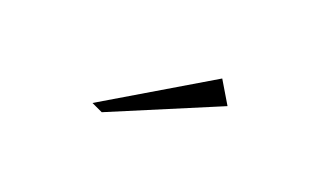

<svg xmlns="http://www.w3.org/2000/svg" viewBox="-34 -877 770 453"><g transform="rotate(20 351.0 -651.0)"><path d="M228 -565 200 -578 468 -737 502 -680Z"/></g></svg>

Font: Panamera
Style: Regular
Weight: 400
Designer: Bastien Sozeau
Foundry: NBR — Bastien Sozeau
Version: Version 3.002; ttfautohint (v1.8.4.7-5d5b);gftools[0.9.33]